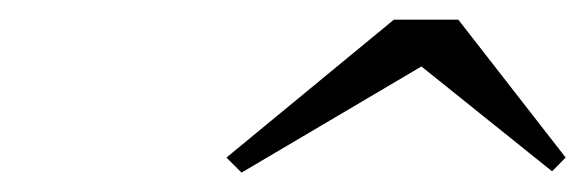

<svg xmlns="http://www.w3.org/2000/svg" viewBox="-20 -790 594 195"><path d="M225.3 -614.7 210 -630 380 -770H445.5L554.5 -630L540.7 -616L408 -722.5Z"/></svg>

Font: Bodoni Moda
Style: Italic
Weight: 400
Italic angle: -13°
Designer: Owen Earl
Foundry: indestructible type
Version: Version 2.005